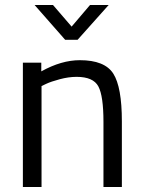

<svg xmlns="http://www.w3.org/2000/svg" viewBox="-20 -752 577 772"><path d="M147 0H72V-500H146V-465Q227 -510 301 -510Q401 -510 435.5 -456Q470 -402 470 -264V0H396V-262Q396 -366 375.5 -404.5Q355 -443 288 -443Q256 -443 220.5 -433.5Q185 -424 166 -415L147 -406ZM242 -592 119 -732H193L268 -645L342 -732H417L292 -592Z"/></svg>

Font: TitilliumWeb-Regular
Style: Regular
Weight: 400
Version: Version 1.001;PS 57.000;hotconv 1.0.70;makeotf.lib2.5.55311